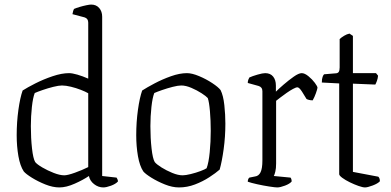

<svg xmlns="http://www.w3.org/2000/svg" viewBox="-20 -820 1712 840"><path d="M240 0Q211 0 178.5 -13Q146 -26 119.5 -42.5Q93 -59 84 -70Q68 -94 60.5 -137Q53 -180 53 -228Q53 -286 60.5 -339.5Q68 -393 79 -424Q99 -437 134.5 -455Q170 -473 210 -486.5Q250 -500 282 -500Q296 -500 318.5 -493.5Q341 -487 366 -476V-721Q366 -739 350 -744L297 -758Q298 -765 300 -771.5Q302 -778 304 -781Q313 -785 328 -789.5Q343 -794 357.5 -797Q372 -800 379 -800Q401 -800 414 -785Q427 -770 427 -747V-50L490 -43Q491 -41 493.5 -36.5Q496 -32 496 -26Q486 -15 465.5 -7.5Q445 0 432 0Q410 0 391.5 -14.5Q373 -29 369 -50Q344 -33 307 -16.5Q270 0 240 0ZM261 -53Q276 -53 308 -64.5Q340 -76 366 -89V-412Q354 -419 333.5 -427Q313 -435 290.5 -440.5Q268 -446 251 -446Q237 -446 213 -440Q189 -434 166 -426Q143 -418 132 -413Q124 -393 119.5 -352Q115 -311 115 -268Q115 -216 120 -171Q125 -126 134 -111Q142 -101 165 -87.5Q188 -74 215 -63.5Q242 -53 261 -53Z M763 0Q734 0 701.5 -13Q669 -26 642.5 -42.5Q616 -59 607 -70Q591 -94 583.5 -137Q576 -180 576 -228Q576 -286 583.5 -339.5Q591 -393 602 -424Q622 -437 656 -455Q690 -473 728 -486.5Q766 -500 798 -500Q820 -500 851 -487Q882 -474 908.5 -456.5Q935 -439 945 -426Q957 -402 961.5 -360Q966 -318 966 -279Q966 -222 958.5 -167.5Q951 -113 941 -78Q924 -63 895.5 -44.5Q867 -26 833 -13Q799 0 763 0ZM779 -53Q792 -53 814.5 -58.5Q837 -64 857 -71.5Q877 -79 884 -84Q893 -108 897.5 -154Q902 -200 902 -247Q902 -293 898.5 -333.5Q895 -374 889 -391Q882 -399 862 -412Q842 -425 817.5 -435.5Q793 -446 773 -446Q759 -446 735.5 -440Q712 -434 689 -426Q666 -418 655 -413Q647 -393 642.5 -352Q638 -311 638 -268Q638 -216 643 -171Q648 -126 657 -111Q665 -101 686.5 -87.5Q708 -74 733.5 -63.5Q759 -53 779 -53Z M1193 0Q1184 0 1158 -4Q1132 -8 1105 -14Q1078 -20 1064 -25Q1064 -31 1066 -36Q1068 -41 1071 -43L1096 -48Q1112 -50 1120 -66.5Q1128 -83 1128 -118V-421Q1128 -439 1111 -444L1064 -457Q1064 -465 1066.5 -471.5Q1069 -478 1071 -481Q1084 -487 1106.5 -493.5Q1129 -500 1140 -500Q1163 -500 1175 -485Q1187 -470 1187 -446V-419Q1199 -431 1221 -450Q1243 -469 1265 -484.5Q1287 -500 1300 -500Q1313 -500 1329.5 -486.5Q1346 -473 1357.5 -457.5Q1369 -442 1369 -436Q1368 -429 1362 -412Q1356 -395 1348 -381Q1339 -381 1331.5 -383Q1324 -385 1321 -387Q1313 -401 1301 -419.5Q1289 -438 1281 -438Q1275 -438 1262 -431Q1249 -424 1234 -413.5Q1219 -403 1206 -393Q1193 -383 1188 -379V-105Q1188 -83 1184.5 -69Q1181 -55 1178 -50L1251 -43Q1253 -41 1254.5 -36.5Q1256 -32 1256 -26Q1248 -16 1227 -8Q1206 0 1193 0Z M1577 0Q1567 0 1548.5 -6.5Q1530 -13 1510.5 -22.5Q1491 -32 1477.5 -42Q1464 -52 1464 -58V-455L1388 -459Q1388 -475 1391.5 -484Q1395 -493 1398 -495L1446 -499Q1458 -499 1462 -505.5Q1466 -512 1466 -525V-649Q1473 -656 1485.5 -663.5Q1498 -671 1509 -673L1524 -663V-500H1625L1634 -489Q1633 -477 1629 -466Q1625 -455 1622 -450L1524 -454V-68L1635 -47Q1642 -41 1642 -27Q1633 -17 1610.5 -8.5Q1588 0 1577 0Z"/></svg>

Font: Texturina 72pt ExtraLight
Style: Regular
Weight: 200
Designer: Guillermo Torres Carreño
Foundry: Omnibus-Type
Version: Version 1.002; ttfautohint (v1.8.3)